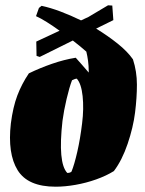

<svg xmlns="http://www.w3.org/2000/svg" viewBox="-20 -694 548 725"><path d="M190 11Q85 11 46.5 -51.5Q8 -114 21 -228Q29 -290 45.5 -333.5Q62 -377 89 -417Q130 -437 176 -453Q222 -469 266 -476Q280 -461 289.5 -449.5Q299 -438 315 -420V-427Q315 -445 312.5 -464Q310 -483 306 -499Q286 -517 255 -541L130 -479L118 -483L117 -537L205 -578Q180 -596 157 -610.5Q134 -625 116 -633L127 -664L137 -672Q170 -665 208.5 -650.5Q247 -636 286 -617L314 -630L388 -674L404 -673L408 -618L343 -586Q387 -559 424 -529.5Q461 -500 482 -470Q497 -424 497 -374.5Q497 -325 490 -269Q483 -213 462 -151Q441 -89 410 -48Q381 -30 343 -16.5Q305 -3 265 4Q225 11 190 11ZM234 -41Q245 -41 250 -46Q261 -73 272 -121.5Q283 -170 290 -228Q297 -284 292 -331Q287 -378 270 -397Q264 -397 252 -391Q242 -365 231.5 -320.5Q221 -276 216 -238Q198 -79 234 -41Z"/></svg>

Font: Labrada Black
Style: Italic
Weight: 900
Italic angle: -7°
Designer: Mercedes Jáuregui
Foundry: Omnibus-Type Team
Version: Version 1.000; ttfautohint (v1.8.4.7-5d5b)